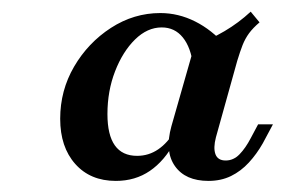

<svg xmlns="http://www.w3.org/2000/svg" viewBox="-20 -605 495 334"><path d="M181.5 -290.3Q137.1 -290.3 110.9 -319.8Q84.7 -349.2 84.7 -398.4Q84.7 -447.6 108.9 -489.1Q133.1 -530.6 173 -556.5Q212.9 -582.3 258.9 -582.3Q290.3 -582.3 319.4 -567.7Q348.4 -553.2 372.6 -525.8L316.1 -490.3Q312.1 -522.6 298 -539.9Q283.9 -557.3 261.3 -557.3Q236.3 -557.3 214.9 -536.3Q193.5 -515.3 180.2 -481Q166.9 -446.8 166.9 -406.5Q166.9 -333.9 218.5 -333.9Q238.7 -333.9 255.2 -345.2Q271.8 -356.5 283.9 -377.4V-358.1Q266.1 -325 240.7 -307.7Q215.3 -290.3 181.5 -290.3ZM342.7 -290.3Q302.4 -290.3 284.3 -316.1Q266.1 -341.9 278.2 -385.5L318.5 -526.6Q346 -536.3 370.6 -550.8Q395.2 -565.3 416.1 -584.7L431.5 -566.1Q420.2 -556.5 413.3 -547.2Q406.5 -537.9 402 -526.6Q397.6 -515.3 392.7 -499.2L355.6 -366.1Q350.8 -347.6 354.8 -336.7Q358.9 -325.8 372.6 -325.8Q386.3 -325.8 396.8 -336.7Q407.3 -347.6 416.1 -364.5L429 -388.7H454.8L437.1 -355.6Q426.6 -337.1 412.9 -322.2Q399.2 -307.3 381.9 -298.8Q364.5 -290.3 342.7 -290.3Z"/></svg>

Font: Playfair 5pt SemiExpanded Light SemiBold
Style: Italic
Weight: 600
Italic angle: -15.6°
Version: Version 2.001;gftools[0.9.30]